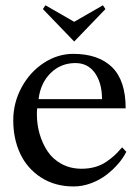

<svg xmlns="http://www.w3.org/2000/svg" viewBox="-20 -691 519 714"><path d="M447.3 -288.1H118.2Q117.2 -280.8 117.2 -266.1Q117.2 -228 127.4 -192.6Q137.7 -157.2 157.2 -127.9Q176.8 -98.6 209.5 -81.1Q242.2 -63.5 283.2 -63.5Q310.5 -63.5 333.7 -70.1Q356.9 -76.7 375.7 -89.6Q394.5 -102.5 406.7 -114Q418.9 -125.5 434.1 -143.1L449.7 -126.5Q439.5 -105.5 420.9 -83.5Q402.3 -61.5 377.4 -42Q352.5 -22.5 319.8 -10Q287.1 2.4 253.9 2.4Q184.1 2.4 132.3 -31.2Q80.6 -64.9 54.9 -120.1Q29.3 -175.3 29.3 -243.7Q29.3 -309.1 60.5 -366.5Q91.8 -423.8 143.3 -457.3Q194.8 -490.7 252.4 -490.7Q345.7 -490.7 396.5 -441.4Q447.3 -392.1 447.3 -288.1ZM123.5 -322.3H359.4Q359.4 -381.8 333.3 -419.2Q307.1 -456.5 260.3 -456.5Q206.1 -456.5 168.2 -419.2Q130.4 -381.8 123.5 -322.3ZM255.9 -536.6 139.6 -657.2 148.9 -671.4 255.9 -609.9 362.8 -671.4 372.1 -657.2Z"/></svg>

Font: Flanker
Style: Regular
Weight: 400
Designer: Flanker
Foundry: Flanker
Version: Version 2.027